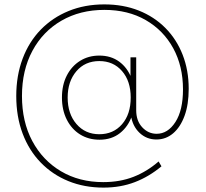

<svg xmlns="http://www.w3.org/2000/svg" viewBox="-20 -706 937 874"><path d="M451 148Q364 148 291.5 118.5Q219 89 165.5 34Q112 -21 83 -98Q54 -175 54 -269Q54 -362 83 -439Q112 -516 165.5 -571Q219 -626 292.5 -656Q366 -686 455 -686Q541 -686 611.5 -658Q682 -630 733 -578.5Q784 -527 811.5 -456.5Q839 -386 839 -302Q839 -230 820 -178.5Q801 -127 768 -99Q735 -71 692 -71Q647 -71 615 -101.5Q583 -132 576 -181L581 -180Q564 -130 526 -100Q488 -70 433 -70Q383 -70 344.5 -94Q306 -118 284 -161.5Q262 -205 262 -262Q262 -319 284 -362Q306 -405 344.5 -429Q383 -453 432 -453Q485 -453 522.5 -425.5Q560 -398 578 -351L574 -347V-445H600V-204Q600 -156 627.5 -126.5Q655 -97 693 -97Q744 -97 778.5 -150.5Q813 -204 813 -299Q813 -405 768.5 -486.5Q724 -568 643.5 -614.5Q563 -661 455 -661Q345 -661 260 -612Q175 -563 127.5 -474.5Q80 -386 80 -269Q80 -152 127 -64Q174 24 257.5 73.5Q341 123 450 123Q526 123 587.5 99Q649 75 702 29L715 51Q659 98 594 123Q529 148 451 148ZM432 -95Q496 -95 535.5 -140.5Q575 -186 575 -262Q575 -337 535.5 -382.5Q496 -428 432 -428Q367 -428 327.5 -381.5Q288 -335 288 -262Q288 -188 328 -141.5Q368 -95 432 -95Z"/></svg>

Font: SUSE Thin
Style: Regular
Weight: 250
Designer: Rene Bieder
Foundry: SUSE
Version: Version 1.000